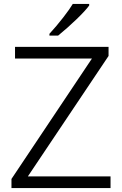

<svg xmlns="http://www.w3.org/2000/svg" viewBox="-20 -951 616 971"><path d="M230 -780Q266 -819 300 -863Q334 -907 348 -931H431V-923Q412 -897 367.5 -854Q323 -811 274 -771H230ZM38 -46 445 -655H56V-714H529V-668L121 -59H539V0H38Z"/></svg>

Font: OpenSansMMV
Style: Light
Weight: 300
Foundry: Ascender Corporation
Version: Version 4.001